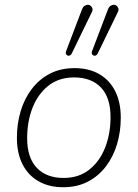

<svg xmlns="http://www.w3.org/2000/svg" viewBox="-20 -778 578 806"><path d="M245 8Q186 8 142 -17Q98 -42 74.5 -88.5Q51 -135 51 -200Q51 -258 66.5 -310.5Q82 -363 113 -404Q144 -445 189 -468.5Q234 -492 293 -492Q353 -492 396.5 -467Q440 -442 463.5 -395.5Q487 -349 487 -284Q487 -226 471.5 -173.5Q456 -121 425 -80Q394 -39 349 -15.5Q304 8 245 8ZM247 -31Q311 -31 355 -66Q399 -101 421.5 -159Q444 -217 444 -286Q444 -369 403.5 -411Q363 -453 291 -453Q227 -453 183 -418Q139 -383 116.5 -325.5Q94 -268 94 -198Q94 -116 134.5 -73.5Q175 -31 247 -31ZM390 -553Q387 -547 382 -545Q377 -543 372.5 -545Q368 -547 366 -551.5Q364 -556 366 -562L433 -738Q437 -749 444 -753.5Q451 -758 458 -758Q465 -758 470 -753.5Q475 -749 477 -742Q479 -735 474 -726ZM281 -553Q278 -547 273 -545Q268 -543 263.5 -545Q259 -547 257 -551.5Q255 -556 257 -562L324 -738Q328 -749 335 -753.5Q342 -758 349 -758Q356 -758 361 -753.5Q366 -749 368 -742Q370 -735 365 -726Z"/></svg>

Font: Nunito ExtraLight
Style: Italic
Weight: 200
Italic angle: -9°
Designer: Vernon Adams
Foundry: Vernon Adams
Version: Version 3.602